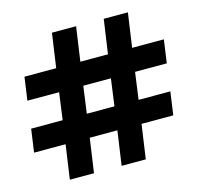

<svg xmlns="http://www.w3.org/2000/svg" viewBox="-121 -799 933 906"><g transform="rotate(-15 346.0 -346.0)"><path d="M287 -412H422L404 -280H269ZM209 -692 185 -525H30L14 -412H169L151 -280H-3L-19 -167H135L111 0H229L253 -167H388L364 0H482L506 -167H661L677 -280H522L540 -412H695L711 -525H556L580 -692H462L438 -525H303L327 -692Z"/></g></svg>

Font: Cantarell
Style: BoldOblique
Weight: 700
Italic angle: -8°
Designer: Dave Crossland
Version: Version 0.024